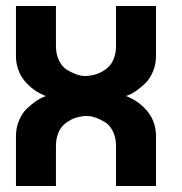

<svg xmlns="http://www.w3.org/2000/svg" viewBox="-20 -620 606 640"><path d="M33.2 -600.1H166.5V-466.8Q166.5 -439 176.8 -418.2Q187 -397.5 201.9 -388.2Q216.8 -378.9 231.4 -373.3Q246.1 -367.7 256.3 -367.2L266.6 -366.7Q268.6 -366.7 272.2 -366.9Q275.9 -367.2 286.4 -369.1Q296.9 -371.1 306.2 -374.5Q315.4 -377.9 327.1 -385.5Q338.9 -393.1 347.2 -403.1Q355.5 -413.1 361.1 -429.7Q366.7 -446.3 366.7 -466.8V-600.1H500V-433.1Q500 -405.3 489.7 -381.1Q479.5 -356.9 464.8 -342.8Q450.2 -328.6 435.3 -318.1Q420.4 -307.6 410.2 -303.7L399.9 -299.8Q401.9 -299.3 405.5 -297.9Q409.2 -296.4 419.7 -291Q430.2 -285.6 439.5 -279.1Q448.7 -272.5 460.4 -261Q472.2 -249.5 480.5 -236.6Q488.8 -223.6 494.4 -205.3Q500 -187 500 -166.5V0H366.7V-133.3Q366.7 -161.1 356.4 -181.9Q346.2 -202.6 331.3 -211.9Q316.4 -221.2 301.8 -226.8Q287.1 -232.4 276.9 -232.9L266.6 -233.4Q264.6 -233.4 261 -233.2Q257.3 -232.9 246.8 -231Q236.3 -229 227.1 -225.6Q217.8 -222.2 206.1 -214.6Q194.3 -207 186 -197Q177.7 -187 172.1 -170.4Q166.5 -153.8 166.5 -133.3V0H33.2V-166.5Q33.2 -194.3 43.5 -218.5Q53.7 -242.7 68.4 -256.8Q83 -271 97.9 -281.5Q112.8 -292 123 -295.9L133.3 -299.8Q131.3 -300.3 127.7 -301.8Q124 -303.2 113.5 -308.6Q103 -314 93.8 -320.6Q84.5 -327.1 72.8 -338.6Q61 -350.1 52.7 -363Q44.4 -376 38.8 -394.3Q33.2 -412.6 33.2 -433.1Z"/></svg>

Font: Malkor
Style: Bold
Weight: 700
Version: Version 1.3